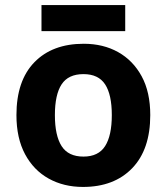

<svg xmlns="http://www.w3.org/2000/svg" viewBox="-20 -729 659 759"><path d="M574 -274Q574 -138 502.5 -64Q431 10 308 10Q232 10 172.5 -23Q113 -56 79 -119.5Q45 -183 45 -274Q45 -410 116 -483Q187 -556 311 -556Q388 -556 447 -523Q506 -490 540 -427.5Q574 -365 574 -274ZM197 -274Q197 -193 223.5 -151.5Q250 -110 310 -110Q369 -110 395.5 -151.5Q422 -193 422 -274Q422 -355 395.5 -395.5Q369 -436 310 -436Q250 -436 223.5 -395.5Q197 -355 197 -274ZM475 -709V-606H144V-709Z"/></svg>

Font: Noto Sans Adlam
Style: Regular
Weight: 400
Designer: Mark Jamra, Neil Patel
Foundry: JamraPatel LLC
Version: Version 3.001